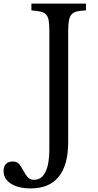

<svg xmlns="http://www.w3.org/2000/svg" viewBox="-130 -790 544 1070"><path d="M145 -618Q145 -653 141.5 -674.5Q138 -696 127.5 -708Q117 -720 97 -725Q77 -730 45 -732V-770H349V-732Q317 -731 297.5 -726Q278 -721 267.5 -708Q257 -695 253.5 -671.5Q250 -648 250 -611V2Q250 129 197.5 194.5Q145 260 42 260Q-27 260 -68.5 234Q-110 208 -110 163Q-110 137 -96.5 123.5Q-83 110 -59 110Q-40 110 -28.5 119.5Q-17 129 -2 157Q15 189 27.5 200.5Q40 212 60 212Q102 212 123.5 168Q145 124 145 43Z"/></svg>

Font: SVN-Libre Baskerville
Style: Regular
Weight: 400
Designer: Pablo Impallari, Rodrigo Fuenzalida
Foundry: Pablo Impallari, Rodrigo Fuenzalida
Version: Version 1.000; ttfautohint (v1.8.4)